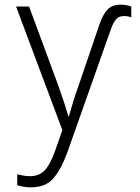

<svg xmlns="http://www.w3.org/2000/svg" viewBox="-20 -560 603 825"><path d="M113 245Q97 245 82.5 242.5Q68 240 54 236V189Q66 192 80 194.5Q94 197 108 197Q147 197 170.5 173.5Q194 150 215 93L248 -1L49 -532H105L231 -191Q245 -152 255 -121Q265 -90 274 -60H276Q285 -92 295 -124.5Q305 -157 318 -193L408 -457Q423 -500 443 -520Q463 -540 499 -540Q513 -540 524.5 -537.5Q536 -535 544 -532V-485Q538 -488 530 -489.5Q522 -491 513 -491Q491 -491 479 -477.5Q467 -464 456 -433L270 93Q244 165 210.5 205Q177 245 113 245Z"/></svg>

Font: Noto Sans Mono SemiCondensed Light
Style: Regular
Weight: 300
Width: 4
Designer: Monotype Design Team
Foundry: Monotype Imaging Inc.
Version: Version 2.014; ttfautohint (v1.8.4.7-5d5b)